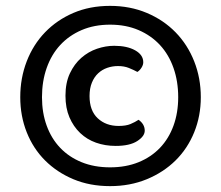

<svg xmlns="http://www.w3.org/2000/svg" viewBox="-20 -632 753 654"><path d="M49 -301Q49 -366 71 -423Q93 -480 133.5 -522Q174 -564 230 -588Q286 -612 355 -612Q423 -612 480 -588Q537 -564 578 -522Q619 -480 641.5 -423Q664 -366 664 -301Q664 -237 641.5 -181.5Q619 -126 578 -85.5Q537 -45 480 -21.5Q423 2 355 2Q286 2 230 -21.5Q174 -45 133.5 -85.5Q93 -126 71 -181.5Q49 -237 49 -301ZM355 -548Q301 -548 258 -529.5Q215 -511 185 -478.5Q155 -446 139 -400.5Q123 -355 123 -301Q123 -248 139 -204Q155 -160 185 -128.5Q215 -97 258 -79.5Q301 -62 355 -62Q409 -62 452 -79.5Q495 -97 525 -128.5Q555 -160 571 -204Q587 -248 587 -301Q587 -355 571 -400.5Q555 -446 525 -478.5Q495 -511 452 -529.5Q409 -548 355 -548ZM382 -407Q363 -407 345.5 -401Q328 -395 314.5 -382.5Q301 -370 293 -350.5Q285 -331 285 -305Q285 -255 313 -229Q341 -203 384 -203Q409 -203 424.5 -209.5Q440 -216 452 -224Q473 -209 473 -187Q473 -168 447.5 -151.5Q422 -135 374 -135Q338 -135 307 -146Q276 -157 253 -179Q230 -201 216.5 -232.5Q203 -264 203 -306Q203 -350 218 -382Q233 -414 257 -435Q281 -456 310.5 -466Q340 -476 369 -476Q413 -476 440.5 -460.5Q468 -445 468 -420Q468 -411 462 -401.5Q456 -392 448 -387Q435 -394 419 -400.5Q403 -407 382 -407Z"/></svg>

Font: Baloo Thambi 2 Medium
Style: Regular
Weight: 500
Designer: Aadarsh Rajan and Ek Type
Foundry: Ek Type
Version: Version 1.640;hotconv 1.0.111;makeotfexe 2.5.65597; ttfautoh